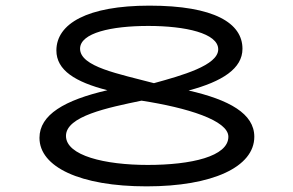

<svg xmlns="http://www.w3.org/2000/svg" viewBox="-20 -651 1040 681"><path d="M500 10C734 10 882 -59 882 -166C882 -248 793 -297 649 -330C769 -362 840 -408 840 -478C840 -569 740 -631 510 -631C290 -631 180 -567 180 -472C180 -402 247 -360 361 -331C209 -296 120 -244 120 -162C120 -59 264 10 500 10ZM526 -356C402 -389 263 -414 264 -479C265 -534 374 -559 506 -559C638 -559 754 -533 754 -476C754 -419 624 -383 526 -356ZM504 -66C352 -66 214 -99 214 -169C214 -239 362 -269 482 -294C644 -269 790 -224 790 -166C790 -96 658 -66 504 -66Z"/></svg>

Font: Inconsolata UltraExpanded
Style: Regular
Weight: 400
Width: 9
Monospace: yes
Designer: Raph Levien, Cyreal, Brenton Simpson
Foundry: Raph Levien, Cyreal, Google
Version: Version 3.100